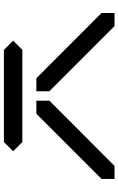

<svg xmlns="http://www.w3.org/2000/svg" viewBox="175 -850 626 1017"><g transform="rotate(-90 488.5 -342.0)"><path d="M244.1 -634.8H732.4L781.2 -585.9L732.4 -537.1H244.1L195.3 -585.9ZM48.8 -117.7 394 -462.9H463.4V-394L117.7 -48.8H48.8ZM927.7 -48.8H858.4L513.2 -394V-462.9H582L927.7 -117.7Z"/></g></svg>

Font: BabelStone Centaurian
Style: Regular
Weight: 400
Designer: Andrew West
Foundry: BabelStone
Version: Version 1.01 November 6, 2013